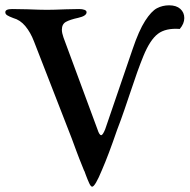

<svg xmlns="http://www.w3.org/2000/svg" viewBox="-20 -687 714 723"><path d="M304 -26Q302 -30 300.5 -35.5Q299 -41 296 -46Q285 -73 278 -91Q271 -109 267 -120Q265 -126 250 -166L108 -531Q95 -565 75.5 -588.5Q56 -612 30 -619Q14 -625 7 -629.5Q0 -634 0 -641Q0 -653 26 -653L83 -652Q133 -650 157 -650Q181 -650 229 -652L278 -653Q290 -653 298 -650Q306 -647 306 -641Q306 -627 275 -620Q243 -613 228 -604.5Q213 -596 213 -575Q213 -563 219 -546L347 -200Q354 -178 361 -178Q367 -178 376 -200L479 -501Q503 -572 526.5 -608.5Q550 -645 571 -656Q592 -667 617 -667Q644 -667 659 -653.5Q674 -640 674 -619Q674 -598 657 -578Q604 -582 574.5 -559.5Q545 -537 520 -476Q499 -425 470 -337Q464 -319 449.5 -276.5Q435 -234 421 -198Q388 -102 364 -47Q338 16 327 16Q322 16 316 3Q310 -10 304 -26Z"/></svg>

Font: EB Garamond Medium
Style: Regular
Weight: 500
Designer: Georg Duffner and Octavio Pardo
Foundry: Georg Duffner
Version: Version 1.000